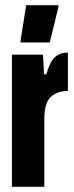

<svg xmlns="http://www.w3.org/2000/svg" viewBox="-20 -721 284 741"><path d="M26 -510H146L150 -434H159Q171 -480 190.5 -499Q210 -518 242 -518V-370Q201 -370 176 -347Q151 -324 151 -261V0H26ZM59 -557V-562L81 -701H206V-696L172 -557Z"/></svg>

Font: Saira Ultra Condensed Black
Style: Regular
Weight: 900
Width: 1
Designer: Hector Gatti with collaboration of the Omnibus-Type team
Foundry: Omnibus-Type
Version: Version 1.001; ttfautohint (v1.8)